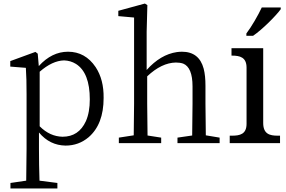

<svg xmlns="http://www.w3.org/2000/svg" viewBox="-20 -808 1614 1084"><path d="M199 -435 193 -505 180 -515 38 -463V-432L126 -425C129 -384 130 -334 130 -275V33C130 74 129 134 128 212L39 225V256H304V225L203 212C201 153 200 92 200 31V-60C241 -11 291 13 350 14C400 14 443 -2 480 -33C537 -82 565 -156 565 -255C566 -324 551 -382 520 -429C481 -487 429 -516 364 -516C303 -516 248 -489 199 -435ZM204 -95V-403C251 -444 297 -466 342 -467C366 -466 388 -460 409 -447C461 -414 487 -347 487 -247C487 -199 480 -158 465 -124C438 -65 394 -36 333 -36C286 -37 243 -56 204 -95Z M1220 -31 1142 -44C1141 -115 1140 -175 1140 -223V-324C1140 -361 1137 -393 1130 -420C1113 -484 1072 -516 1007 -516C998 -516 988 -515 979 -514C917 -505 860 -471 808 -413V-629L812 -779L798 -788L648 -747V-717L737 -709V-223C737 -175 736 -115 735 -44L651 -31V0H890V-31L813 -43C812 -116 811 -176 811 -223V-377C865 -428 919 -454 973 -455C988 -455 1002 -453 1014 -449C1049 -435 1067 -392 1067 -320V-223C1067 -176 1066 -116 1065 -43L982 -31V0H1220Z M1371 -619V-606H1409C1462 -642 1540 -721 1565 -756V-766H1458C1437 -721 1400 -657 1371 -619ZM1277 0H1561V-42H1548C1503 -42 1466 -51 1466 -114V-536H1287V-494H1290C1334 -494 1372 -485 1372 -426V-109C1372 -50 1334 -42 1290 -42H1277Z"/></svg>

Font: Noto Serif Tangut
Style: Regular
Weight: 400
Designer: YANG Xicheng
Foundry: Liu Zhao Studio
Version: Version 2.169